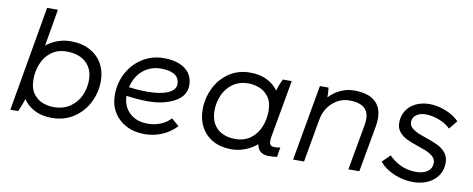

<svg xmlns="http://www.w3.org/2000/svg" viewBox="-63 -1004 3190 1296"><g transform="rotate(10 1532.0 -355.5)"><path d="M171 -720H245L195 -428H180L142 -124Q138 -99 123.5 -59Q109 -19 99 0H46ZM95 -221Q95 -318 134.5 -387Q174 -456 236.5 -491Q299 -526 369 -526Q443 -526 498.5 -497Q554 -468 584 -415.5Q614 -363 614 -295Q614 -219 580 -150Q546 -81 481 -37.5Q416 6 329 6Q259 6 206 -23Q153 -52 124 -104Q95 -156 95 -221ZM534 -289Q534 -340 512 -377Q490 -414 449.5 -433.5Q409 -453 354 -453Q291 -453 248 -420.5Q205 -388 184.5 -336.5Q164 -285 164 -230Q164 -166 192 -130Q220 -94 257.5 -81Q295 -68 328 -68Q395 -68 441.5 -99.5Q488 -131 511 -181.5Q534 -232 534 -289Z M723 -220Q723 -305 761 -374.5Q799 -444 864 -483.5Q929 -523 1007 -523Q1069 -523 1114 -505Q1159 -487 1183 -453Q1207 -419 1207 -372Q1207 -298 1132 -257.5Q1057 -217 948 -217Q865 -217 762 -235L773 -294Q862 -280 934 -280Q1022 -280 1074.5 -302.5Q1127 -325 1127 -366Q1127 -392 1113.5 -411Q1100 -430 1071 -440Q1042 -450 998 -450Q942 -450 897 -421.5Q852 -393 827 -342.5Q802 -292 802 -231Q802 -159 849 -113.5Q896 -68 976 -68Q1022 -68 1064 -85.5Q1106 -103 1131 -132L1183 -88Q1142 -43 1085 -19Q1028 5 965 5Q893 5 838 -24.5Q783 -54 753 -105Q723 -156 723 -220Z M1736 -115 1760 -113 1787 -423Q1788 -428 1792 -443Q1802 -480 1822 -520H1883L1813 -127Q1807 -91 1814 -76Q1821 -61 1845 -61Q1868 -61 1885 -65L1874 1Q1847 5 1818 5Q1769 5 1748 -26.5Q1727 -58 1736 -115ZM1833 -301Q1833 -204 1793.5 -135Q1754 -66 1691.5 -31Q1629 4 1559 4Q1488 4 1435 -25Q1382 -54 1353 -106.5Q1324 -159 1324 -227Q1324 -303 1356.5 -372Q1389 -441 1451.5 -484.5Q1514 -528 1599 -528Q1669 -528 1722 -499Q1775 -470 1804 -418Q1833 -366 1833 -301ZM1404 -233Q1404 -182 1424.5 -145Q1445 -108 1483.5 -88.5Q1522 -69 1574 -69Q1637 -69 1680 -101.5Q1723 -134 1743.5 -185.5Q1764 -237 1764 -292Q1764 -356 1736 -392Q1708 -428 1670.5 -441Q1633 -454 1600 -454Q1537 -454 1492.5 -422.5Q1448 -391 1426 -340Q1404 -289 1404 -233Z M2076 -520H2135Q2137 -510 2137.5 -499Q2138 -488 2139 -475Q2139 -458 2139 -441L2127 -385L2059 0H1984ZM2311 -531Q2383 -531 2428 -506.5Q2473 -482 2490 -434.5Q2507 -387 2495 -318L2438 0H2363L2419 -314Q2432 -388 2399.5 -423.5Q2367 -459 2290 -459Q2225 -459 2174.5 -413.5Q2124 -368 2111 -294L2096 -399Q2142 -468 2196 -499.5Q2250 -531 2311 -531Z M2575 -90 2628 -142Q2668 -102 2714.5 -82Q2761 -62 2816 -62Q2863 -62 2893 -83Q2923 -104 2923 -142Q2923 -161 2912.5 -175.5Q2902 -190 2883 -201Q2859 -216 2801 -235Q2752 -251 2720.5 -266Q2689 -281 2667.5 -306.5Q2646 -332 2646 -370Q2646 -417 2669.5 -453.5Q2693 -490 2734.5 -509.5Q2776 -529 2827 -529Q2882 -529 2938.5 -506.5Q2995 -484 3031 -447L2984 -389Q2952 -420 2905 -438Q2858 -456 2814 -456Q2774 -456 2749 -437.5Q2724 -419 2724 -387Q2724 -367 2739.5 -351Q2755 -335 2791 -319Q2814 -311 2837 -302Q2888 -285 2922 -269Q2956 -253 2979 -225.5Q3002 -198 3002 -157Q3002 -106 2976 -68.5Q2950 -31 2905.5 -11Q2861 9 2806 9Q2739 9 2675.5 -18Q2612 -45 2575 -90Z"/></g></svg>

Font: Fixel Italic Variable Display Thin
Style: Italic
Weight: 100
Italic angle: -10°
Designer: AlfaBravo + MacPaw
Foundry: Kyrylo Tkachov, Marchela Mozhyna, Serhii Makarenko, Maria Weinstein, Zakhar Kryvoshyya
Version: Version 1.210;Glyphs 3.2 (3217)